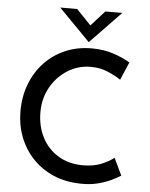

<svg xmlns="http://www.w3.org/2000/svg" viewBox="-62 -990 817 1048"><g transform="rotate(5 347.0 -466.0)"><path d="M637 -55Q620 -44 588.5 -28.5Q557 -13 514.5 -2Q472 9 422 8Q337 7 270 -22Q203 -51 155.5 -101.5Q108 -152 83 -217.5Q58 -283 58 -357Q58 -439 84.5 -507.5Q111 -576 159 -626.5Q207 -677 272.5 -705Q338 -733 416 -733Q482 -733 536 -715Q590 -697 627 -674L585 -576Q556 -596 513.5 -614Q471 -632 419 -632Q351 -632 293.5 -596Q236 -560 201.5 -499Q167 -438 167 -362Q167 -285 198.5 -224Q230 -163 288 -128Q346 -93 424 -93Q480 -93 522.5 -110Q565 -127 592 -149ZM318 -940 409 -845 380 -838 472 -940H565L397 -766H396L225 -940Z"/></g></svg>

Font: Reem Kufi Fun
Style: Regular
Weight: 400
Designer: Khaled Hosny
Version: Version 1.005